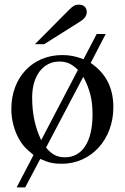

<svg xmlns="http://www.w3.org/2000/svg" viewBox="-20 -698 540 830"><path d="M340 -366C369 -311 380 -267 380 -203C380 -86 336 -18 261 -18C227 -18 204 -30 179 -60ZM158 -92C131 -150 119 -207 119 -277C119 -370 166 -432 237 -432C268 -432 290 -422 317 -396ZM437 -551H398L341 -442C306 -455 282 -460 249 -460C120 -460 29 -363 29 -227C29 -183 40 -138 60 -101C76 -72 89 -57 125 -28L52 112H89L154 -11C189 5 212 10 247 10C374 10 470 -95 470 -234C470 -318 439 -380 372 -426ZM131 -507H171L325 -604C346 -617 355 -630 355 -646C355 -666 342 -678 320 -678C305 -678 296 -673 278 -655Z"/></svg>

Font: XITS
Style: Regular
Weight: 400
Designer: MicroPress Inc., with final additions and corrections provided by Coen Hoffman, Elsevier (retired)
Version: Version 1.302